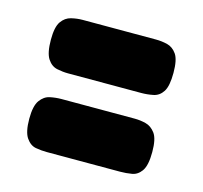

<svg xmlns="http://www.w3.org/2000/svg" viewBox="-61 -489 490 464"><g transform="rotate(15 184.0 -257.5)"><path d="M92 -289Q79 -289 64.5 -292Q50 -295 40.5 -309.5Q31 -324 31 -357Q31 -389 40.5 -402.5Q50 -416 64.5 -419.5Q79 -423 93 -423H276Q291 -423 305 -419.5Q319 -416 328.5 -402.5Q338 -389 338 -356Q338 -323 329 -309Q320 -295 305 -292Q290 -289 275 -289ZM92 -92Q78 -92 64 -94.5Q50 -97 40 -111.5Q30 -126 30 -159Q30 -191 40 -205Q50 -219 64.5 -222Q79 -225 93 -225H276Q290 -225 304 -221.5Q318 -218 328 -204.5Q338 -191 338 -158Q338 -125 328.5 -111Q319 -97 304.5 -94.5Q290 -92 275 -92Z"/></g></svg>

Font: Fredoka Condensed SemiBold
Style: Regular
Weight: 600
Width: 3
Designer: Ben Nathan
Foundry: Milena B. Brandão, Ben Nathan
Version: Version 2.001